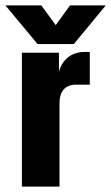

<svg xmlns="http://www.w3.org/2000/svg" viewBox="-39 -690 411 710"><path d="M179 -495V-424Q187 -457 212 -477.5Q237 -498 276 -498H293V-377H244Q181 -377 181 -307V0H42V-495ZM234 -527H100L-19 -670H114L167 -597L220 -670H352Z"/></svg>

Font: Teko SemiBold
Style: Regular
Weight: 600
Designer: Manushi Parikh, Jonny Pinhorn
Foundry: Indian Type Foundry
Version: Version 1.106;PS 1.0;hotconv 1.0.78;makeotf.lib2.5.61930; tt